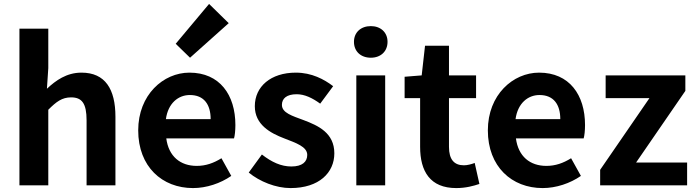

<svg xmlns="http://www.w3.org/2000/svg" viewBox="-20 -944 3547 978"><path d="M79 0H226V-385C267 -426 296 -448 342 -448C397 -448 421 -418 421 -331V0H568V-349C568 -490 516 -574 395 -574C319 -574 264 -534 219 -492L226 -597V-798H79Z M963 14C1032 14 1103 -10 1158 -48L1108 -138C1068 -113 1028 -99 982 -99C899 -99 839 -147 827 -239H1172C1176 -252 1179 -279 1179 -307C1179 -461 1099 -574 945 -574C812 -574 684 -461 684 -280C684 -95 806 14 963 14ZM825 -337C836 -418 888 -460 947 -460C1019 -460 1053 -412 1053 -337ZM948 -650 1145 -826 1045 -924 875 -721Z M1460 14C1606 14 1683 -65 1683 -163C1683 -267 1601 -304 1527 -332C1468 -354 1416 -369 1416 -410C1416 -442 1440 -464 1491 -464C1532 -464 1571 -445 1611 -416L1677 -505C1631 -540 1568 -574 1487 -574C1359 -574 1278 -503 1278 -403C1278 -309 1357 -266 1428 -239C1487 -216 1545 -197 1545 -155C1545 -120 1520 -96 1464 -96C1412 -96 1364 -118 1314 -157L1247 -65C1303 -19 1385 14 1460 14Z M1795 0H1942V-560H1795ZM1869 -650C1919 -650 1954 -682 1954 -731C1954 -779 1919 -811 1869 -811C1818 -811 1783 -779 1783 -731C1783 -682 1818 -650 1869 -650Z M2304 14C2353 14 2392 3 2422 -7L2398 -114C2383 -108 2361 -102 2343 -102C2293 -102 2267 -132 2267 -196V-444H2405V-560H2267V-711H2145L2128 -560L2041 -553V-444H2120V-196C2120 -71 2171 14 2304 14Z M2744 14C2813 14 2884 -10 2939 -48L2889 -138C2849 -113 2809 -99 2763 -99C2680 -99 2620 -147 2608 -239H2953C2957 -252 2960 -279 2960 -307C2960 -461 2880 -574 2726 -574C2593 -574 2465 -461 2465 -280C2465 -95 2587 14 2744 14ZM2606 -337C2617 -418 2669 -460 2728 -460C2800 -460 2834 -412 2834 -337Z M3037 0H3480V-116H3220L3471 -481V-560H3065V-444H3288L3037 -79Z"/></svg>

Font: Noto Sans HK
Style: Bold
Weight: 700
Designer: Ryoko NISHIZUKA 西塚涼子 (kana, bopomofo & ideographs); Paul D. Hunt (Latin, Greek & Cyrillic); Sandoll Communications 산돌커뮤니
Foundry: Adobe
Version: Version 2.002;hotconv 1.0.116;makeotfexe 2.5.65601